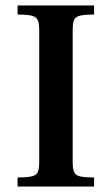

<svg xmlns="http://www.w3.org/2000/svg" viewBox="-20 -680 407 700"><path d="M44 0V-33Q81 -33 97.5 -37.5Q114 -42 118.5 -54Q123 -66 123 -89V-569Q123 -594 118 -606Q113 -618 96.5 -622.5Q80 -627 44 -627V-660H323V-627Q287 -627 270.5 -622.5Q254 -618 249.5 -606Q245 -594 245 -569V-89Q245 -66 250 -53.5Q255 -41 271.5 -37Q288 -33 323 -33V0Z"/></svg>

Font: Frank Ruhl Libre Medium
Style: Regular
Weight: 500
Designer: Yanek Iontef
Foundry: Fontef
Version: Version 6.004